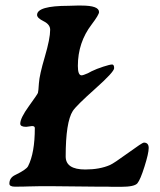

<svg xmlns="http://www.w3.org/2000/svg" viewBox="-20 -686 590 708"><path d="M14.6 -8.8Q14.6 -30.3 35.6 -40.5Q77.1 -60.5 83.5 -73.2Q108.4 -122.1 108.4 -213.9Q108.4 -221.2 98.1 -221.2L76.7 -218.3Q54.7 -218.3 54.7 -230Q54.7 -250.5 86.4 -294.4Q118.2 -338.4 119.9 -343.5Q121.6 -348.6 123.5 -379.2Q125.5 -409.7 145.3 -476.6Q165 -543.5 165 -576.2Q165 -595.7 140.9 -607.7Q116.7 -619.6 116.7 -630.9Q116.7 -664.6 232.9 -664.6L264.2 -665.5H280.3Q345.2 -665.5 345.2 -641.6Q345.2 -631.8 317.9 -595.7Q267.1 -529.3 267.1 -442.9Q267.1 -408.2 280.8 -408.2Q286.6 -408.2 304.2 -416L317.9 -423.3Q335.9 -432.1 360.8 -440.2Q385.7 -448.2 393.3 -448.2Q400.9 -448.2 400.9 -434.6Q400.9 -420.9 331.3 -358.9Q261.7 -296.9 248.5 -276.9Q222.2 -235.8 222.2 -108.9Q222.2 -61 294.4 -61Q347.7 -61 385.7 -77.6Q399.4 -83.5 452.1 -121.8Q504.9 -160.2 510.3 -160.2Q528.3 -160.2 528.3 -140.4Q528.3 -120.6 512.9 -72Q497.6 -23.4 486.8 -10.3Q476.1 2.9 426.3 2.9H394.5L378.4 2.4H346.2L162.1 0.5H132.8L84 1.5L67.4 2L35.6 2.4Q14.6 2.4 14.6 -8.8Z"/></svg>

Font: Averia Serif Libre
Style: Bold Italic
Weight: 700
Italic angle: -6.90001°
Version: Version 1.002